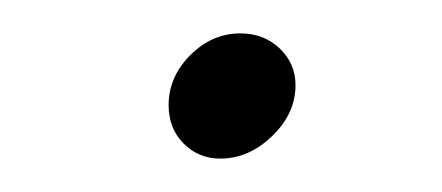

<svg xmlns="http://www.w3.org/2000/svg" viewBox="-20 -90 265 115"><path d="M81 -27Q81 -44 94 -57Q107 -70 124 -70Q138 -70 147.5 -61Q157 -52 157 -39Q157 -22 143 -8.5Q129 5 112 5Q99 5 90 -4Q81 -13 81 -27Z"/></svg>

Font: Be Vietnam Thin
Style: Italic
Weight: 250
Italic angle: -9°
Designer: Gabriel Lam
Foundry: TypeRant
Version: Version 3.000